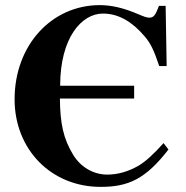

<svg xmlns="http://www.w3.org/2000/svg" viewBox="-20 -711 725 750"><path d="M215 -376C215 -564 299 -658 382 -658C447 -658 500 -622 545 -569C569 -541 581 -515 602 -453H631L627 -688H601C587 -652 581 -642 563 -642C553 -642 540 -647 519 -656C463 -680 415 -691 370 -691C182 -691 37 -535 37 -323C37 -128 179 19 373 19C482 19 549 -12 638 -127L619 -152C577 -106 550 -81 520 -63C481 -41 441 -29 399 -29C343 -29 294 -60 266 -106C227 -170 215 -229 214 -326H504V-376Z"/></svg>

Font: XITS
Style: Bold
Weight: 700
Designer: MicroPress Inc., with final additions and corrections provided by Coen Hoffman, Elsevier (retired)
Version: Version 1.107